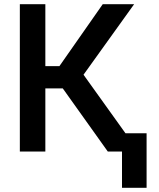

<svg xmlns="http://www.w3.org/2000/svg" viewBox="-20 -731 765 926"><path d="M75.7 0ZM282.7 -304.7H198.7V0H75.7V-710.9H198.7V-412.1H266.6L475.6 -710.9H627L382.8 -370.6L648.4 0H500ZM687 174.8H568.4V-88.4H687Z"/></svg>

Font: Roboto Medium
Style: Regular
Weight: 500
Designer: Google
Version: Version 2.134; 2016; ttfautohint (v1.6)